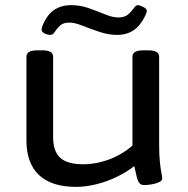

<svg xmlns="http://www.w3.org/2000/svg" viewBox="-20 -721 733 748"><path d="M276 7Q181 7 132 -39Q83 -85 83 -174V-500Q83 -512 93 -518.5Q103 -525 128 -525H142Q167 -525 177 -518.5Q187 -512 187 -500V-186Q187 -131 215 -106Q243 -81 304 -81Q338 -81 373.5 -90Q409 -99 441 -116Q473 -133 496 -154V-500Q496 -512 506 -518.5Q516 -525 541 -525H555Q580 -525 590 -518.5Q600 -512 600 -500V-158Q600 -116 603 -88.5Q606 -61 609 -46.5Q612 -32 612 -26Q612 -18 603 -13Q594 -8 581.5 -5Q569 -2 557.5 -1Q546 0 540 0Q530 0 523.5 -7.5Q517 -15 513 -31Q509 -47 503 -74Q474 -51 436 -32.5Q398 -14 356.5 -3.5Q315 7 276 7ZM176 -585Q172 -585 163.5 -587Q155 -589 148.5 -594Q142 -599 142 -605Q142 -609 143.5 -613.5Q145 -618 146 -622Q164 -665 192 -683Q220 -701 257 -701Q293 -701 326.5 -689Q360 -677 389.5 -665Q419 -653 440 -653Q466 -653 479.5 -665Q493 -677 501 -689Q509 -701 517 -701Q524 -701 538 -694Q552 -687 552 -679Q552 -676 550.5 -672Q549 -668 547 -662Q528 -622 501 -603.5Q474 -585 436 -585Q403 -585 367 -597Q331 -609 301 -621Q271 -633 251 -633Q226 -633 213.5 -621Q201 -609 193.5 -597Q186 -585 176 -585Z"/></svg>

Font: Asap Expanded Medium
Style: Regular
Weight: 500
Width: 7
Designer: Pablo Cosgaya
Foundry: Omnibus-Type
Version: Version 3.001